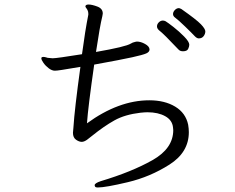

<svg xmlns="http://www.w3.org/2000/svg" viewBox="-20 -788 1040 850"><path d="M397 -502Q370 -314 365 -242Q505 -344 641 -344Q709 -344 755.5 -316Q802 -288 813 -236Q816 -218 816 -203Q816 -114 730.5 -59.5Q645 -5 546 18.5Q447 42 413 42Q401 42 400 36L399 32Q399 23 426 14Q563 -27 655 -79Q747 -131 747 -212L746 -223Q743 -256 711.5 -273.5Q680 -291 633 -291Q622 -291 602 -289Q533 -281 486.5 -255Q440 -229 388 -187L365 -169Q352 -160 342 -160Q330 -160 316.5 -169.5Q303 -179 303 -200Q303 -206 304 -212Q305 -218 305 -223Q310 -304 336 -492Q277 -482 254 -478.5Q231 -475 223 -475Q210 -475 196 -485.5Q182 -496 172.5 -509.5Q163 -523 163 -530Q163 -536 172 -536Q177 -536 182.5 -534.5Q188 -533 191 -532Q209 -530 213 -530Q231 -530 343 -548Q357 -653 371 -723V-727Q371 -736 368 -742Q366 -747 362 -752Q358 -757 358 -760L359 -763Q362 -768 372 -768Q387 -768 411 -759Q435 -750 435 -728Q435 -724 433 -716Q422 -672 405 -558Q537 -581 559 -595Q566 -600 580 -603L586 -604Q603 -604 622 -593.5Q641 -583 642 -570V-569Q642 -558 627.5 -551.5Q613 -545 565.5 -534.5Q518 -524 397 -502ZM701 -697Q707 -697 713 -694Q723 -688 748 -668.5Q773 -649 795.5 -626Q818 -603 818 -590Q818 -582 813 -571.5Q808 -561 790 -561Q777 -561 770 -569Q705 -638 684 -654Q675 -662 675 -671Q675 -681 683 -689Q691 -697 701 -697ZM772 -752Q775 -752 783 -748Q850 -701 869.5 -680.5Q889 -660 889 -649Q889 -638 881.5 -628Q874 -618 860 -618Q852 -618 843 -627Q829 -642 799 -671Q769 -700 754 -711Q746 -717 746 -726Q746 -735 754 -743.5Q762 -752 772 -752Z"/></svg>

Font: Iansui 0.93
Style: Regular
Weight: 400
Designer: But Ko / Fontworks Inc.
Foundry: zi-hi.com / Fontworks Inc.
Version: Version 0.931